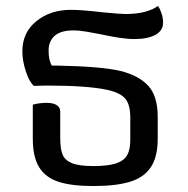

<svg xmlns="http://www.w3.org/2000/svg" viewBox="-20 -615 630 644"><path d="M90 -150V-264Q112 -270 137 -270Q158 -270 170 -262.5Q182 -255 182 -241V-154Q182 -117 189.5 -97.5Q197 -78 220.5 -68Q244 -58 293 -58Q343 -58 369.5 -67Q396 -76 406.5 -94.5Q417 -113 417 -146V-221Q417 -266 399 -285.5Q381 -305 338 -314Q271 -328 139 -328L93 -327Q77 -343 66 -377.5Q55 -412 55 -443Q55 -506 102 -544Q149 -582 218 -582Q254 -582 322 -574Q382 -568 401 -568Q472 -568 510 -595Q517 -585 522 -569.5Q527 -554 527 -539Q527 -512 501 -498Q475 -484 431 -484Q408 -484 379 -488.5Q350 -493 323 -499Q298 -504 272 -508.5Q246 -513 226 -513Q184 -513 163.5 -495Q143 -477 143 -445Q143 -412 154 -395H174Q321 -392 384 -377Q445 -362 477 -327.5Q509 -293 509 -223V-150Q509 -88 485.5 -53.5Q462 -19 415 -5Q368 9 293 9Q219 9 175.5 -5.5Q132 -20 111 -54.5Q90 -89 90 -150Z"/></svg>

Font: Krub Medium
Style: Regular
Weight: 500
Designer: Ekaluck Peanpanawate
Foundry: Cadson Demak Co.,Ltd.
Version: Version 1.000; ttfautohint (v1.6)